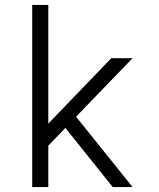

<svg xmlns="http://www.w3.org/2000/svg" viewBox="-20 -755 640 775"><path d="M110 0V-735H175V-256L429 -520H515L287 -284L515 0H435L250 -231L244 -239L175 -167V0Z"/></svg>

Font: Iosevka Aile Custom Light
Style: Regular
Weight: 300
Designer: Belleve Invis
Foundry: Belleve Invis
Version: Version 17.0.2; ttfautohint (v1.8.3)